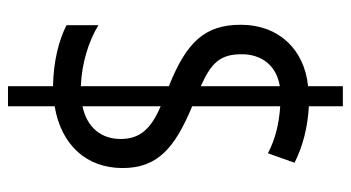

<svg xmlns="http://www.w3.org/2000/svg" viewBox="-214 -586 858 469"><g transform="rotate(90 214.5 -351.0)"><path d="M190 -52V58H239V-56C335 -72 390 -135 390 -222C390 -308 340 -350 239 -392V-607C283 -604 319 -595 354 -577L377 -642C335 -663 290 -674 239 -677V-760H190V-675C100 -666 40 -603 40 -511C40 -423 82 -378 190 -335V-120C133 -122 78 -140 41 -163V-85C78 -66 130 -53 190 -52ZM190 -606V-413C132 -439 112 -461 112 -513C112 -562 140 -598 190 -606ZM239 -124V-315C295 -291 319 -264 319 -217C319 -171 292 -135 239 -124Z"/></g></svg>

Font: Noto Sans Lao Looped ExtraCondensed
Style: Regular
Weight: 400
Width: 2
Designer: Mark Frömberg, Ben Mitchell
Foundry: The Fontpad Ltd
Version: Version 1.003